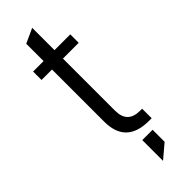

<svg xmlns="http://www.w3.org/2000/svg" viewBox="-277 -668 849 849"><g transform="rotate(-45 147.5 -243.5)"><path d="M161.1 -463.9V-138.7Q161.1 -98.6 180.7 -79.1Q200.2 -59.6 238.3 -59.6H252V0H235.4Q93.8 0 92.8 -135.7V-463.9H27.3V-516.6H92.8V-625L161.1 -656.2V-516.6H259.8V-463.9ZM154.3 39.1H218.8V114.3L154.3 168.9Z"/></g></svg>

Font: Dinish Condensed
Style: Regular
Weight: 400
Width: 3
Designer: Bert Driehuis
Foundry: Playbeing
Version: Version 3.006; git-39231f3c-release